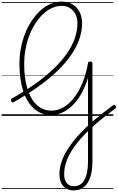

<svg xmlns="http://www.w3.org/2000/svg" viewBox="-20 -1443 1466 2391"><path d="M898 928Q842 928 802 903Q762 878 741 832.5Q720 787 720 724Q720 649 747 570Q774 491 827.5 408Q881 325 960.5 237.5Q1040 150 1146.5 58Q1253 -34 1386 -130Q1398 -139 1406 -137Q1414 -135 1421 -124Q1428 -114 1425.5 -105Q1423 -96 1413 -89Q1286 3 1184.5 90Q1083 177 1007 260Q931 343 880 422Q829 501 804 576.5Q779 652 779 725Q779 797 811 836.5Q843 876 902 876Q987 876 1031.5 796.5Q1076 717 1076 567V-473Q1050 -387 1014 -315Q978 -243 933.5 -187Q889 -131 838 -91.5Q787 -52 731.5 -31.5Q676 -11 617 -11Q494 -11 405.5 -88Q317 -165 269.5 -308Q222 -451 222 -649Q222 -739 236.5 -823Q251 -907 277 -984.5Q303 -1062 340.5 -1128.5Q378 -1195 423.5 -1249.5Q469 -1304 521.5 -1343Q574 -1382 631.5 -1402.5Q689 -1423 749 -1423Q825 -1423 881.5 -1390Q938 -1357 970 -1296Q1002 -1235 1002 -1153Q1002 -1053 967 -953Q932 -853 863.5 -754.5Q795 -656 692.5 -557.5Q590 -459 454.5 -362.5Q319 -266 151 -171Q140 -165 132 -169Q124 -173 119 -185Q114 -196 117 -203.5Q120 -211 131 -218Q291 -308 420.5 -400.5Q550 -493 647.5 -586.5Q745 -680 811 -774Q877 -868 910.5 -963Q944 -1058 944 -1153Q944 -1219 919 -1267.5Q894 -1316 850.5 -1343Q807 -1370 749 -1370Q696 -1370 645 -1350.5Q594 -1331 548 -1295Q502 -1259 461 -1208Q420 -1157 387 -1094.5Q354 -1032 330.5 -960.5Q307 -889 294 -810.5Q281 -732 281 -649Q281 -468 322 -336.5Q363 -205 439.5 -135Q516 -65 623 -65Q700 -65 772 -107.5Q844 -150 904.5 -229Q965 -308 1009 -416.5Q1053 -525 1076 -657Q1076 -667 1083 -671.5Q1090 -676 1104 -676Q1131 -676 1131 -657V566Q1131 683 1104 764Q1077 845 1025 886.5Q973 928 898 928ZM0 898H1391V908H0ZM0 -20H1391V0H0ZM0 -505H1391V-500H0ZM0 -1418H1391V-1408H0Z"/></svg>

Font: Playwrite FR Trad Guides
Style: Regular
Weight: 400
Designer: Veronika Burian, José Scaglione
Foundry: TypeTogether
Version: Version 1.003